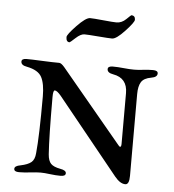

<svg xmlns="http://www.w3.org/2000/svg" viewBox="-50 -712 700 772"><g transform="rotate(5 300.0 -325.5)"><path d="M211 -535Q197 -535 197 -555Q197 -565 232.5 -602Q268 -639 285 -639Q298 -639 338.5 -635Q379 -631 392 -631Q413 -631 430.5 -648Q448 -665 449 -665Q465 -665 465 -648Q465 -638 431 -601.5Q397 -565 380 -565Q367 -565 324 -568.5Q281 -572 268 -572Q253 -572 233 -553.5Q213 -535 211 -535ZM500 -351V-21Q500 14 484 14Q463 14 441 -13L194 -318Q178 -337 169 -337Q162 -337 162 -310Q162 -149 167 -79Q169 -53 180 -41.5Q191 -30 218 -25Q242 -21 242 -9Q242 3 222 3Q202 3 179 0Q156 -3 141 -3Q125 -3 99.5 0Q74 3 54 3Q34 3 34 -9Q34 -21 58 -25Q87 -31 100.5 -42Q114 -53 116 -79Q123 -149 123 -308Q123 -360 109 -386.5Q95 -413 49 -422Q25 -426 25 -441Q25 -453 45 -453Q64 -453 107 -451Q150 -449 177 -449Q185 -449 198 -434L437 -147Q447 -134 450 -134Q455 -134 455 -147V-351Q455 -412 397 -422Q373 -426 373 -441Q373 -453 393 -453Q413 -453 437 -450.5Q461 -448 479 -448Q496 -448 515.5 -450.5Q535 -453 555 -453Q575 -453 575 -441Q575 -426 551 -422Q521 -417 510.5 -400Q500 -383 500 -351Z"/></g></svg>

Font: EB Garamond SC 12
Style: Regular
Weight: 400
Version: Version 0.016 ; ttfautohint (v0.97) -l 8 -r 50 -G 200 -x 0 -